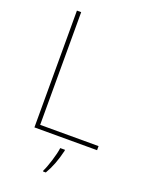

<svg xmlns="http://www.w3.org/2000/svg" viewBox="-170 -798 847 1103"><g transform="rotate(20 253.0 -246.5)"><path d="M103 -714H129V-25H486V0H103ZM312 67Q291 157 253 221H236V215Q248 192 263.5 142.5Q279 93 283 61H312Z"/></g></svg>

Font: Noto Sans UI Thin
Style: Regular
Weight: 250
Designer: Monotype Design Team
Foundry: Monotype Imaging Inc.
Version: Version 1.001